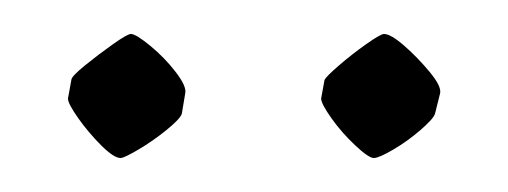

<svg xmlns="http://www.w3.org/2000/svg" viewBox="-20 -646 299 113"><path d="M171 -599Q172 -601 179.5 -607.5Q187 -614 195.5 -620Q204 -626 206 -626Q210 -626 218 -619Q226 -612 233 -603.5Q240 -595 239 -591L236 -579Q235 -576 227.5 -569.5Q220 -563 211.5 -558Q203 -553 200 -553Q197 -553 189 -560.5Q181 -568 175 -576.5Q169 -585 169 -588ZM22 -599Q22 -601 30 -607.5Q38 -614 46.5 -620Q55 -626 57 -626Q60 -626 68.5 -619Q77 -612 83.5 -603.5Q90 -595 89 -591L87 -579Q86 -576 78 -569.5Q70 -563 61.5 -558Q53 -553 51 -553Q47 -553 39.5 -560.5Q32 -568 26 -576.5Q20 -585 20 -588Z"/></svg>

Font: Grenze Gotisch ExtraLight
Style: Regular
Weight: 200
Designer: Renata Polastri
Foundry: Omnibus-Type
Version: Version 1.001